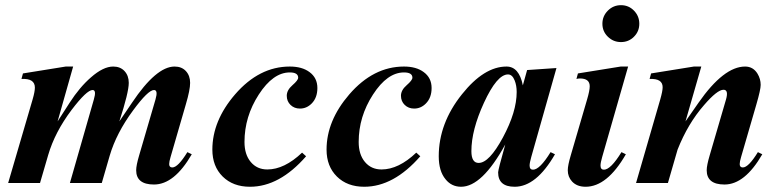

<svg xmlns="http://www.w3.org/2000/svg" viewBox="-20 -712 3041 747"><path d="M726.1 -111.8Q658.2 5.9 579.1 5.9Q509.8 5.9 509.8 -49.8Q509.8 -68.4 521.5 -107.9L585 -325.2Q595.7 -361.8 579.1 -361.8Q556.2 -361.8 498 -282.7Q432.6 -194.3 406.7 -106L376 0H252L345.2 -325.2Q356 -361.8 340.3 -361.8Q317.4 -361.8 258.8 -284.7Q193.4 -197.8 167.5 -108.9L135.7 0H11.7L106.9 -325.2Q115.7 -355.5 115.7 -371.1Q115.7 -407.7 63.5 -404.8L69.3 -426.3L235.8 -453.1H264.6L204.1 -239.7L251 -312.5Q290 -373 334 -411.1Q381.8 -453.1 420.4 -453.1Q448.2 -453.1 464.6 -435.3Q481 -417.5 481 -389.6Q481 -352.5 444.3 -239.7L493.7 -312.5Q587.9 -453.1 659.2 -453.1Q687 -453.1 703.4 -435.3Q719.7 -417.5 719.7 -389.6Q719.7 -362.3 703.1 -306.2L643.6 -101.1Q638.2 -83 638.2 -73.7Q638.2 -60.5 650.4 -60.5Q672.4 -60.5 709 -120.1Z M1214.8 -369.6Q1214.8 -331.5 1192.4 -309.1Q1172.9 -289.6 1147 -289.6Q1125 -289.6 1110.4 -303.7Q1095.7 -317.9 1095.7 -339.4Q1095.7 -361.3 1117.9 -380.6Q1140.1 -399.9 1140.1 -409.7Q1140.1 -430.2 1107.4 -430.2Q1042.5 -430.2 986.8 -344.2Q931.2 -258.3 931.2 -159.7Q931.2 -110.8 955.6 -81.8Q980 -52.7 1020 -52.7Q1086.4 -52.7 1155.3 -118.2L1170.9 -104Q1067.4 14.6 952.6 14.6Q886.7 14.6 846.4 -25.1Q806.2 -64.9 806.2 -129.9Q806.2 -242.2 894.5 -344.7Q988.3 -453.1 1107.4 -453.1Q1155.3 -453.1 1184.1 -431.6Q1214.8 -409.2 1214.8 -369.6Z M1659.2 -369.6Q1659.2 -331.5 1636.7 -309.1Q1617.2 -289.6 1591.3 -289.6Q1569.3 -289.6 1554.7 -303.7Q1540 -317.9 1540 -339.4Q1540 -361.3 1562.3 -380.6Q1584.5 -399.9 1584.5 -409.7Q1584.5 -430.2 1551.8 -430.2Q1486.8 -430.2 1431.2 -344.2Q1375.5 -258.3 1375.5 -159.7Q1375.5 -110.8 1399.9 -81.8Q1424.3 -52.7 1464.4 -52.7Q1530.8 -52.7 1599.6 -118.2L1615.2 -104Q1511.7 14.6 1397 14.6Q1331.1 14.6 1290.8 -25.1Q1250.5 -64.9 1250.5 -129.9Q1250.5 -242.2 1338.9 -344.7Q1432.6 -453.1 1551.8 -453.1Q1599.6 -453.1 1628.4 -431.6Q1659.2 -409.2 1659.2 -369.6Z M2145 -447.3 2046.9 -101.1Q2040.5 -78.6 2040.5 -67.9Q2040.5 -51.8 2053.7 -51.8Q2080.1 -51.8 2122.1 -120.1L2139.2 -111.8Q2066.4 14.6 1982.4 14.6Q1918 14.6 1918 -41.5Q1918 -51.3 1945.8 -149.9Q1855.5 14.6 1773.9 14.6Q1736.8 14.6 1713.4 -14.6Q1687 -46.4 1687 -104Q1687 -232.4 1777.3 -345.2Q1863.3 -453.1 1950.7 -453.1Q1999.5 -453.1 2014.2 -379.9L2030.8 -439.5ZM1990.2 -354Q1990.2 -379.4 1982.4 -398.9Q1973.1 -422.4 1956.5 -422.4Q1913.6 -422.4 1862.8 -312Q1814 -205.6 1814 -124Q1814 -78.1 1842.3 -78.1Q1883.3 -78.1 1936.8 -177.5Q1990.2 -276.9 1990.2 -354Z M2467.3 -619.6Q2467.3 -589.8 2446.5 -569.1Q2425.8 -548.3 2396 -548.3Q2366.2 -548.3 2345 -569.1Q2323.7 -589.8 2323.7 -619.6Q2323.7 -649.4 2345 -670.7Q2366.2 -691.9 2396 -691.9Q2425.8 -691.9 2446.5 -670.7Q2467.3 -649.4 2467.3 -619.6ZM2423.8 -453.1 2322.8 -101.1Q2316.4 -79.1 2316.4 -67.9Q2316.4 -51.8 2329.6 -51.8Q2356 -51.8 2397.9 -120.1L2415 -111.8Q2342.3 14.6 2258.3 14.6Q2224.6 14.6 2205.6 -5.9Q2189 -23.9 2189 -49.8Q2189 -68.4 2200.7 -107.9L2264.2 -325.2Q2274.4 -359.9 2274.4 -376.5Q2274.4 -406.7 2236.3 -406.7Q2229 -406.7 2222.7 -404.8L2228.5 -426.3L2395 -453.1Z M2945.8 -111.8Q2877.9 5.9 2798.8 5.9Q2729.5 5.9 2729.5 -49.8Q2729.5 -68.4 2741.2 -107.9L2804.7 -325.2Q2815.4 -362.8 2794.9 -362.8Q2770.5 -362.8 2718.8 -302.7Q2656.2 -231 2616.2 -129.9L2578.6 0H2454.6L2548.8 -325.2Q2558.1 -357.9 2558.1 -372.6Q2558.1 -407.2 2507.3 -404.8L2513.2 -426.3L2679.7 -453.1H2708.5L2647 -239.7L2697.8 -312.5Q2795.9 -453.1 2878.9 -453.1Q2910.2 -453.1 2927.2 -425.3Q2939.5 -404.8 2939.5 -381.8Q2939.5 -363.3 2922.9 -306.2L2863.3 -101.1Q2857.9 -83 2857.9 -73.7Q2857.9 -60.5 2870.1 -60.5Q2892.1 -60.5 2928.7 -120.1Z"/></svg>

Font: Dai Banna SIL Book
Style: BoldOblique
Weight: 700
Italic angle: -11°
Designer: Victor Gaultney
Foundry: SIL International
Version: Version 2.000